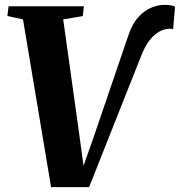

<svg xmlns="http://www.w3.org/2000/svg" viewBox="-20 -769 743 793"><path d="M191 4 75 -689 10.5 -703 15.5 -743H326.5L322 -702.5L241 -689L304.5 -235L332 -32L305 -27.5L365 -197.5L509.5 -621Q525.5 -669.5 550.5 -697.2Q575.5 -725 604.2 -737Q633 -749 659 -749Q677 -749 688.2 -746.5Q699.5 -744 703 -741.5L695 -648.5Q691 -649.5 688.2 -650Q685.5 -650.5 681 -650.5Q663.5 -650.5 642 -640.5Q620.5 -630.5 599.2 -604.5Q578 -578.5 560 -530.5L348 4Z"/></svg>

Font: Merriweather 60pt ExtraBold
Style: Italic
Weight: 800
Italic angle: -7.8°
Version: Version 2.101